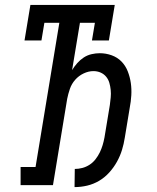

<svg xmlns="http://www.w3.org/2000/svg" viewBox="-20 -755 640 783"><path d="M284 8 285 -66Q300 -66 315.5 -70Q331 -74 345 -83Q359 -92 369.5 -105.5Q380 -119 387 -133.5Q394 -148 398.5 -163Q403 -178 406 -194L428 -327Q430 -342 431.5 -357.5Q433 -373 431.5 -388Q430 -403 426 -417Q422 -431 413 -442Q404 -453 390.5 -459Q377 -465 361 -465Q341 -465 321 -455.5Q301 -446 286.5 -429.5Q272 -413 265 -392.5Q258 -372 254 -352L196 0H64V-74H125L222 -662H161L149 -590H80L104 -735H448L424 -590H355L367 -662H306L274 -469Q283 -484 295 -497.5Q307 -511 321.5 -520.5Q336 -530 353 -534Q370 -538 387 -538Q412 -538 435.5 -529.5Q459 -521 475.5 -504Q492 -487 501 -464Q510 -441 513.5 -416.5Q517 -392 515.5 -366.5Q514 -341 509 -315L489 -194Q485 -168 477.5 -143.5Q470 -119 457 -95.5Q444 -72 425.5 -51.5Q407 -31 384 -17.5Q361 -4 335.5 2Q310 8 284 8Z"/></svg>

Font: Iosevka Slab Extended Oblique
Style: Regular
Weight: 400
Width: 7
Italic angle: -9°
Monospace: yes
Designer: Belleve Invis
Foundry: Belleve Invis
Version: Version 11.1.0; ttfautohint (v1.8.3)